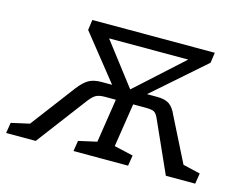

<svg xmlns="http://www.w3.org/2000/svg" viewBox="-129 -649 977 771"><g transform="rotate(15 359.5 -264.0)"><path d="M671 -61 743 -44 736 0H614L518 -214Q510 -232 500.5 -237.5Q491 -243 464 -243H413L385 -62L464 -44L457 0H230L237 -44L313 -61L341 -243H296Q272 -243 259 -236Q246 -229 230 -208L73 0H-50L-43 -44L33 -61L172 -245Q195 -275 215.5 -286Q236 -297 266 -297H311L161 -485L167 -528H676L670 -485L456 -297H498Q532 -297 549.5 -284.5Q567 -272 579 -244ZM251 -474 386 -298 580 -474Z"/></g></svg>

Font: Bitter Pro
Style: Italic
Weight: 400
Italic angle: -9°
Designer: Sol Matas, and Bitter project Authors
Foundry: Sol Matas
Version: Version 1.010